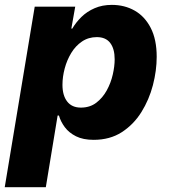

<svg xmlns="http://www.w3.org/2000/svg" viewBox="-43 -570 698 794"><path d="M-23.4 204.1 100.6 -542.5H268.1L252 -451.7H255.9Q271 -477.5 293.9 -500Q316.9 -522.5 348.4 -536.1Q379.9 -549.8 419.4 -549.8Q472.2 -549.8 513.9 -526.1Q555.7 -502.4 580.3 -454.6Q605 -406.7 605 -335Q605 -278.3 589.4 -218Q573.7 -157.7 541.7 -106.4Q509.8 -55.2 460.7 -23.4Q411.6 8.3 344.2 8.3Q300.8 8.3 271.5 -6.3Q242.2 -21 225.1 -43.9Q208 -66.9 200.7 -92.3H195.3L146.5 204.1ZM291.5 -125Q328.6 -125 355 -145Q381.3 -165 398.4 -196Q415.5 -227.1 423.3 -261.5Q431.2 -295.9 431.2 -324.7Q431.2 -368.2 412.8 -392.3Q394.5 -416.5 357.4 -416.5Q322.8 -416.5 296.1 -398.4Q269.5 -380.4 251.7 -351.1Q233.9 -321.8 224.6 -287.1Q215.3 -252.4 215.3 -219.2Q215.3 -175.3 234.9 -150.1Q254.4 -125 291.5 -125Z"/></svg>

Font: Inter 16pt ExtraBold
Style: Italic
Weight: 800
Italic angle: -9.3988°
Version: Version 4.001;git-66647c0bb